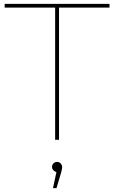

<svg xmlns="http://www.w3.org/2000/svg" viewBox="-20 -720 588 989"><path d="M264 0V-681H4V-700H544V-681H284V0ZM253 249 273 155 274 166Q264 166 256 158Q248 150 248 140Q248 129 255.5 121.5Q263 114 274 114Q286 114 293 122.5Q300 131 300 140Q300 148 298 156Q296 164 294 172L271 249Z"/></svg>

Font: Montserrat Thin
Style: Regular
Weight: 100
Designer: Julieta Ulanovsky
Foundry: Julieta Ulanovsky
Version: Version 9.000